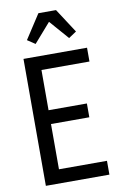

<svg xmlns="http://www.w3.org/2000/svg" viewBox="-104 -1036 708 1095"><g transform="rotate(-10 250.0 -488.5)"><path d="M70 0V-735H438V-655H160V-422H382V-342H160V-80H438V0ZM153 -807 108 -837 199 -977H301L392 -837L347 -807L250 -918Z"/></g></svg>

Font: Iosevka SS18 Medium
Style: Regular
Weight: 500
Monospace: yes
Designer: Belleve Invis
Foundry: Belleve Invis
Version: Version 25.1.1; ttfautohint (v1.8.4)